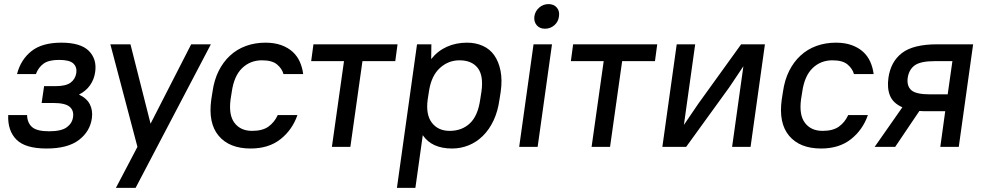

<svg xmlns="http://www.w3.org/2000/svg" viewBox="-20 -716 4801 936"><path d="M279 -508Q373 -508 413 -468Q453 -428 444 -365Q439 -329 419 -300.5Q399 -272 365 -255Q403 -237 418 -207.5Q433 -178 428 -140Q419 -75 364.5 -33.5Q310 8 207 8Q103 8 60 -35.5Q17 -79 20 -155H112Q113 -117 136.5 -96.5Q160 -76 219 -76Q279 -76 305.5 -95.5Q332 -115 336 -145Q341 -177 319.5 -195.5Q298 -214 238 -214H183L195 -296H250Q301 -296 324 -313Q347 -330 352 -360Q356 -389 337.5 -406.5Q319 -424 268 -424Q217 -424 192 -405.5Q167 -387 155 -355H63Q81 -425 133 -466.5Q185 -508 279 -508Z M650 0 518 -500H616L714 -113L912 -500H1008L641 200H545Z M1202 8Q1098 8 1046 -54Q994 -116 1010 -231L1016 -269Q1024 -326 1046 -370Q1068 -414 1101.5 -445Q1135 -476 1179 -492Q1223 -508 1274 -508Q1318 -508 1351 -496Q1384 -484 1406.5 -463.5Q1429 -443 1441.5 -415Q1454 -387 1458 -355H1362Q1355 -381 1331 -401.5Q1307 -422 1257 -422Q1200 -422 1160.5 -384Q1121 -346 1110 -269L1104 -231Q1094 -155 1123.5 -116.5Q1153 -78 1209 -78Q1260 -78 1289 -99Q1318 -120 1334 -155H1430Q1405 -83 1347.5 -37.5Q1290 8 1202 8Z M1508 -500H1918L1907 -418H1747L1688 0H1598L1657 -418H1497Z M2184 8Q2085 8 2041 -57L2005 200H1915L2013 -500H2083L2082 -428Q2114 -468 2158.5 -488Q2203 -508 2257 -508Q2299 -508 2333.5 -492.5Q2368 -477 2389.5 -446.5Q2411 -416 2420 -371.5Q2429 -327 2421 -269L2415 -231Q2407 -173 2386 -128.5Q2365 -84 2334 -53.5Q2303 -23 2264.5 -7.5Q2226 8 2184 8ZM2172 -78Q2232 -78 2271 -115Q2310 -152 2321 -231L2327 -269Q2338 -347 2309 -384.5Q2280 -422 2220 -422Q2166 -422 2125 -385Q2084 -348 2072 -276L2065 -231Q2055 -157 2085.5 -117.5Q2116 -78 2172 -78Z M2581 -500H2671L2601 0H2511ZM2637 -576Q2611 -576 2596.5 -593Q2582 -610 2585 -636Q2589 -662 2608.5 -679Q2628 -696 2654 -696Q2680 -696 2694.5 -679Q2709 -662 2705 -636Q2702 -610 2682.5 -593Q2663 -576 2637 -576Z M2774 -500H3184L3173 -418H3013L2954 0H2864L2923 -418H2763Z M3604 -393 3535 -290 3325 0H3209L3279 -500H3369L3314 -107L3384 -210L3593 -500H3709L3639 0H3549Z M3983 8Q3879 8 3827 -54Q3775 -116 3791 -231L3797 -269Q3805 -326 3827 -370Q3849 -414 3882.5 -445Q3916 -476 3960 -492Q4004 -508 4055 -508Q4099 -508 4132 -496Q4165 -484 4187.5 -463.5Q4210 -443 4222.5 -415Q4235 -387 4239 -355H4143Q4136 -381 4112 -401.5Q4088 -422 4038 -422Q3981 -422 3941.5 -384Q3902 -346 3891 -269L3885 -231Q3875 -155 3904.5 -116.5Q3934 -78 3990 -78Q4041 -78 4070 -99Q4099 -120 4115 -155H4211Q4186 -83 4128.5 -37.5Q4071 8 3983 8Z M4311 -336Q4322 -415 4377 -457.5Q4432 -500 4549 -500H4724L4654 0H4564L4588 -174H4503Q4492 -174 4481.5 -174Q4471 -174 4462 -175L4344 0H4244L4379 -193Q4334 -213 4319 -249Q4304 -285 4311 -336ZM4405 -336Q4400 -297 4422.5 -276.5Q4445 -256 4515 -256H4600L4623 -418H4538Q4468 -418 4439.5 -397.5Q4411 -377 4405 -336Z"/></svg>

Font: Retni Sans Medium
Style: Italic
Weight: 500
Italic angle: -8°
Designer: Vitaly Kuzmin
Foundry: ParaType Ltd.
Version: Version 1.00;June 10, 2019;FontCreator 11.5.0.2425 64-bit; t